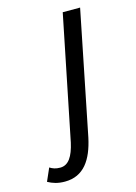

<svg xmlns="http://www.w3.org/2000/svg" viewBox="-233 -545 581 822"><g transform="rotate(-15 57.0 -134.5)"><path d="M-124 198C-102 210 -80 217 -49 217C35 217 76 154 96 61L206 -486H129L18 62C5 120 -16 154 -53 154C-74 154 -86 149 -99 141Z"/></g></svg>

Font: Cambridge Sans Italic
Style: Regular
Weight: 400
Italic angle: -11°
Version: Version 2.000;PS 002.000;hotconv 1.0.88;makeotf.lib2.5.64775